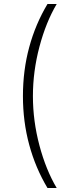

<svg xmlns="http://www.w3.org/2000/svg" viewBox="-20 -823 328 977"><path d="M221.7 -802.7H268.6Q213.9 -710.4 180.7 -585.2Q147.5 -460 147.5 -334Q147.5 -207.5 180.7 -82.8Q213.9 42 268.6 133.8H221.7Q160.6 31.7 128.7 -86.2Q96.7 -204.1 96.7 -334Q96.7 -465.3 128.7 -583Q160.6 -700.7 221.7 -802.7Z"/></svg>

Font: Pretendard GOV ExtraLight
Style: Regular
Weight: 200
Designer: Base glyphs from Inter by Rasmus Andersson; Hangeul glyphs from Noto Sans CJK(Source Han Sans) by Jang Soo-young and Kan
Foundry: Kil Hyung-jin
Version: Version 1.309